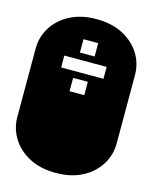

<svg xmlns="http://www.w3.org/2000/svg" viewBox="-106 -738 639 807"><g transform="rotate(15 214.0 -334.5)"><path d="M213.9 0Q147.9 0 99.6 -25.1Q51.3 -50.3 24.7 -92.8Q-2 -135.3 -2 -186V-482.9Q-2 -534.2 24.7 -576.4Q51.3 -618.7 99.6 -643.8Q147.9 -668.9 213.9 -668.9Q280.3 -668.9 328.6 -643.8Q377 -618.7 403.6 -576.4Q430.2 -534.2 430.2 -482.9V-186Q430.2 -135.3 403.6 -92.8Q377 -50.3 328.6 -25.1Q280.3 0 213.9 0ZM182.1 -515.1H246.1V-573.2H182.1ZM122.1 -434.1H306.2V-485.8H122.1ZM182.1 -346.7H246.1V-404.8H182.1Z"/></g></svg>

Font: Monofett
Style: Regular
Weight: 400
Designer: Vernon Adams
Foundry: Vernon Adams
Version: Version 1.100; ttfautohint (v1.8.4.7-5d5b);gftools[0.9.28]